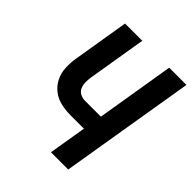

<svg xmlns="http://www.w3.org/2000/svg" viewBox="-204 -859 984 984"><g transform="rotate(45 288.0 -367.5)"><path d="M329 0H454L576 -735H451L381 -310H266Q247 -310 231 -318.5Q215 -327 208 -343Q201 -359 200.5 -377.5Q200 -396 203 -415L256 -735H131L81 -432Q75 -396 76.5 -360Q78 -324 93 -293.5Q108 -263 134.5 -242Q161 -221 195 -213Q229 -205 266 -205H363Z"/></g></svg>

Font: Iosevka Sparkle Oblique
Style: Bold
Weight: 700
Italic angle: -9°
Designer: Belleve Invis
Foundry: Belleve Invis
Version: Version 4.5.0; ttfautohint (v1.8.3)